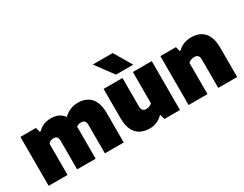

<svg xmlns="http://www.w3.org/2000/svg" viewBox="-84 -1334 2381 1870"><g transform="rotate(-30 1107.0 -399.0)"><path d="M48.5 0V-550H223L237 -498H246Q273.5 -527.5 311 -543.2Q348.5 -559 397 -559Q440.5 -559 476.8 -543Q513 -527 537.5 -492Q571.5 -526.5 613.2 -542.8Q655 -559 699.5 -559Q755.5 -559 799.2 -536Q843 -513 868 -462.2Q893 -411.5 893 -328V0H681V-316Q681 -351.5 667 -364.5Q653 -377.5 631 -377.5Q598.5 -377.5 576.5 -360Q577 -348 577 -335.5V0H369V-316Q369 -351.5 356.8 -364.5Q344.5 -377.5 322 -377.5Q283 -377.5 261 -351.5V0Z M1182 9.5Q1125 9.5 1080.2 -13.5Q1035.5 -36.5 1009.8 -87Q984 -137.5 984 -219.5V-550H1196.5V-235Q1196.5 -199 1210.2 -185.5Q1224 -172 1247 -172Q1287 -172 1313 -198V-550H1525.5V0H1351L1337 -52H1329Q1268.5 9.5 1182 9.5ZM1158 -610 1011.5 -808H1235.5L1352 -610Z M1622.5 0V-550H1797L1811 -498H1820Q1878 -559 1974 -559Q2030 -559 2074 -536Q2118 -513 2143.2 -462.2Q2168.5 -411.5 2168.5 -329V0H1956V-315Q1956 -351 1942 -364.2Q1928 -377.5 1903 -377.5Q1883 -377.5 1864.8 -370.2Q1846.5 -363 1835 -351.5V0Z"/></g></svg>

Font: Encode Sans Black
Style: Regular
Weight: 900
Designer: Multiple Designers
Foundry: Impallari Type
Version: Version 3.002; ttfautohint (v1.8.3) -l 8 -r 50 -G 200 -x 14 